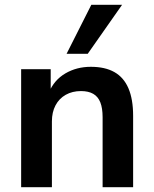

<svg xmlns="http://www.w3.org/2000/svg" viewBox="-20 -779 639 799"><path d="M68 0V-491H191V-393H183Q205 -446 252 -473.5Q299 -501 358 -501Q417 -501 456 -479Q495 -457 514.5 -411.5Q534 -366 534 -297V0H407V-291Q407 -329 397.5 -353Q388 -377 368 -388.5Q348 -400 317 -400Q281 -400 253.5 -384.5Q226 -369 211 -340.5Q196 -312 196 -274V0ZM257 -555 360 -759H488L345 -555Z"/></svg>

Font: Nunito Sans 11pt
Style: Bold
Weight: 700
Version: Version 3.101;gftools[0.9.27]